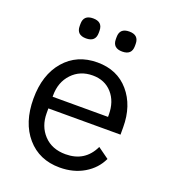

<svg xmlns="http://www.w3.org/2000/svg" viewBox="-134 -818 818 928"><g transform="rotate(20 274.5 -354.5)"><path d="M137 -664V-675Q137 -721 186 -721Q235 -721 235 -675V-664Q235 -618 186 -618Q137 -618 137 -664ZM323 -664V-675Q323 -721 372 -721Q421 -721 421 -675V-664Q421 -618 372 -618Q323 -618 323 -664ZM279 12Q174 12 110.5 -61.5Q47 -135 47 -258Q47 -381 110.5 -454.5Q174 -528 279 -528Q381 -528 441.5 -457.5Q502 -387 502 -276V-238H131V-214Q131 -146 172.5 -102Q214 -58 284 -58Q384 -58 426 -147L483 -106Q458 -52 404 -20Q350 12 279 12ZM279 -461Q214 -461 172.5 -417Q131 -373 131 -305V-298H416V-309Q416 -377 378.5 -419Q341 -461 279 -461Z"/></g></svg>

Font: Aneliza
Style: Regular
Weight: 400
Designer: Mike Abbink, Paul van der Laan, Pieter van Rosmalen
Foundry: Bold Monday
Version: Version 3.0